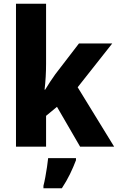

<svg xmlns="http://www.w3.org/2000/svg" viewBox="-20 -780 627 1021"><path d="M225 -440Q225 -407 223 -371.5Q221 -336 217 -303H220Q232 -323 246.5 -345Q261 -367 274 -385L400 -549H577L393 -316L587 0H406L283 -212L225 -164V0H65V-760H225ZM384 72Q370 109 352 146Q334 183 309 221H211V208Q216 189 221 162Q226 135 230 108Q234 81 236 61H384Z"/></svg>

Font: Noto Sans Armenian SemiCondensed ExtraBold
Style: Regular
Weight: 800
Width: 4
Designer: Monotype Design Team
Foundry: Monotype Imaging Inc.
Version: Version 2.008; ttfautohint (v1.8.4.7-5d5b)